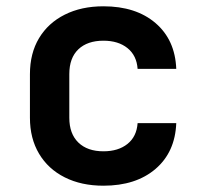

<svg xmlns="http://www.w3.org/2000/svg" viewBox="-20 -580 640 610"><path d="M308.6 10Q238.5 10 185.8 -16.5Q133.1 -42.9 104.1 -91.6Q75.1 -140.3 75.1 -205.9V-344.1Q75.1 -410.7 104.1 -458.9Q133.1 -507.1 185.8 -533.5Q238.5 -560 308.6 -560Q411.8 -560 474.1 -506.7Q536.4 -453.3 540 -361.2H417.2Q414.2 -403.7 385 -427.2Q355.8 -450.7 308.6 -450.7Q257.8 -450.7 229 -423.4Q200.2 -396 200.2 -344.6V-205.9Q200.2 -155 229 -127.1Q257.8 -99.3 308.6 -99.3Q355.8 -99.3 385 -122.7Q414.2 -146.1 417.2 -188.8H540Q536.4 -96.7 474.1 -43.3Q411.8 10 308.6 10Z"/></svg>

Font: Atlassian Mono
Style: Regular
Weight: 400
Monospace: yes
Designer: Philipp Nurullin, Konstantin Bulenkov
Foundry: Modifications by Atlassian Pty Ltd, manufactured by JetBrains
Version: Version 2.304